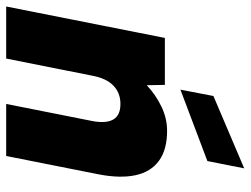

<svg xmlns="http://www.w3.org/2000/svg" viewBox="-112 -678 790 605"><g transform="rotate(90 282.5 -375.0)"><path d="M99 -500H247L248 -443Q278 -471 315 -489Q352 -507 392 -507Q451 -507 486 -481.5Q521 -456 531.5 -408Q542 -360 529 -292L471 0H307L361 -272Q369 -315 356 -337.5Q343 -360 307 -360Q272 -360 249 -337.5Q226 -315 218 -271L164 0H0ZM510 -750 487 -634 262 -549 282 -653Z"/></g></svg>

Font: Albert Sans Black
Style: Italic
Weight: 900
Italic angle: -11.25°
Designer: Andreas Rasmussen
Foundry: a.Foundry
Version: Version 1.025